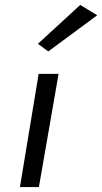

<svg xmlns="http://www.w3.org/2000/svg" viewBox="-20 -760 415 780"><path d="M375 -698 306 -740 134 -582 176 -551ZM137 -460 61 0H138L218 -460Z"/></svg>

Font: Jost
Style: Italic
Weight: 400
Italic angle: -5°
Version: Version 3.710